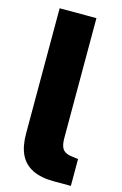

<svg xmlns="http://www.w3.org/2000/svg" viewBox="-118 -816 556 872"><g transform="rotate(15 160.0 -380.0)"><path d="M228 3Q168 3 128 -16.5Q88 -36 69 -75Q50 -114 50 -174V-763H223V-201Q223 -176 228 -161Q233 -146 244 -138.5Q255 -131 272 -128L308 -123V3Z"/></g></svg>

Font: Exo Thin ExtraBold
Style: Regular
Weight: 800
Version: Version 2.000